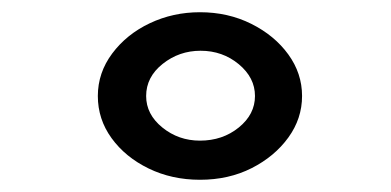

<svg xmlns="http://www.w3.org/2000/svg" viewBox="-20 -668 640 314"><path d="M307 -374Q261 -374 223 -392.5Q185 -411 162.5 -442Q140 -473 140 -511Q140 -549 163.5 -580.5Q187 -612 225 -630Q263 -648 307 -648Q353 -648 391 -629Q429 -610 451.5 -579Q474 -548 474 -511Q474 -474 451.5 -443Q429 -412 391.5 -393Q354 -374 307 -374ZM307 -438Q344 -438 370.5 -459.5Q397 -481 397 -511Q397 -541 370.5 -563Q344 -585 308 -585Q273 -585 246 -563.5Q219 -542 219 -511Q219 -481 245.5 -459.5Q272 -438 307 -438Z"/></svg>

Font: Inconsolata Expanded Medium
Style: Regular
Weight: 500
Width: 7
Monospace: yes
Designer: Raph Levien, Cyreal, Brenton Simpson
Foundry: Raph Levien, Cyreal, Google
Version: Version 3.001; ttfautohint (v1.8.2.53-6de2)